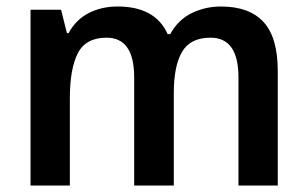

<svg xmlns="http://www.w3.org/2000/svg" viewBox="-20 -571 945 591"><path d="M660 -551Q612 -551 570 -530.5Q528 -510 504 -466H496Q458 -551 342 -551Q293 -551 253.5 -531Q214 -511 191 -469H186L168 -541H74V0H195V-268Q195 -359 219.5 -407Q244 -455 308 -455Q393 -455 393 -333V0H515V-286Q515 -368 540.5 -411.5Q566 -455 628 -455Q714 -455 714 -333V0H835V-352Q835 -456 791 -503.5Q747 -551 660 -551Z"/></svg>

Font: Noto Sans Display Medium
Style: Regular
Weight: 500
Designer: Monotype Design Team
Foundry: Monotype Imaging Inc.
Version: Version 1.900